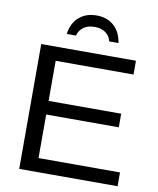

<svg xmlns="http://www.w3.org/2000/svg" viewBox="-96 -967 858 1042"><g transform="rotate(10 333.5 -446.5)"><path d="M82 0V-688H604V-612H175V-391H575V-316H175V-76H624V0ZM352 -893Q410 -893 447.5 -859.5Q485 -826 494 -766H443Q436 -796 412 -813Q388 -830 352 -830Q314 -830 290 -812Q266 -794 260 -766H209Q216 -824 254 -858.5Q292 -893 352 -893Z"/></g></svg>

Font: Libra Sans
Style: Regular
Weight: 400
Foundry: Context Ltd
Version: Version 1.000; ttfautohint (v1.3)